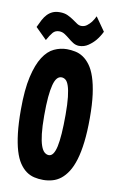

<svg xmlns="http://www.w3.org/2000/svg" viewBox="-84 -762 502 824"><g transform="rotate(10 167.0 -349.5)"><path d="M315.9 -279.8Q315.9 -220.2 310.5 -175.3Q305.2 -130.4 295.2 -97.4Q285.2 -64.5 271.2 -42.7Q257.3 -21 240.5 -7.8Q223.6 5.4 204.1 10.7Q184.6 16.1 164.1 16.1Q143.6 16.1 124.8 11.7Q106 7.3 89.8 -4.4Q73.7 -16.1 60.3 -36.1Q46.9 -56.2 37.6 -87.4Q28.3 -118.7 23.2 -162.1Q18.1 -205.6 18.1 -264.2Q18.1 -352.1 31 -408.2Q43.9 -464.4 64.9 -496.8Q85.9 -529.3 112.8 -541.7Q139.6 -554.2 168 -554.2Q186 -554.2 204.3 -550.5Q222.7 -546.9 239 -536.1Q255.4 -525.4 269.5 -506.3Q283.7 -487.3 293.9 -456.8Q304.2 -426.3 310.1 -382.8Q315.9 -339.4 315.9 -279.8ZM210.9 -275.9Q210.9 -322.8 207.5 -352.8Q204.1 -382.8 198.2 -400.4Q192.4 -418 184.1 -424.6Q175.8 -431.2 166 -431.2Q154.8 -431.2 146.5 -421.6Q138.2 -412.1 132.6 -391.1Q127 -370.1 124 -337.2Q121.1 -304.2 121.1 -256.8Q121.1 -209 124.8 -177.5Q128.4 -146 135 -127.2Q141.6 -108.4 150.6 -100.6Q159.7 -92.8 169.9 -92.8Q191.4 -92.8 201.2 -137.2Q210.9 -181.6 210.9 -275.9ZM311 -655.3Q300.3 -633.3 286.1 -616.2Q273.9 -601.6 256.1 -589.4Q238.3 -577.1 215.8 -577.1Q201.2 -577.6 189.7 -585Q178.2 -592.3 167.7 -601.1Q157.2 -609.9 146.2 -616.9Q135.3 -624 122.1 -624Q105 -624 94.7 -612.1Q84.5 -600.1 71.8 -577.1L22.9 -625.5Q30.8 -643.1 38.6 -657.7Q46.4 -672.4 56.4 -682.9Q66.4 -693.4 79.3 -699.2Q92.3 -705.1 110.8 -705.1Q130.9 -705.1 145 -698.5Q159.2 -691.9 170.4 -684.1Q181.6 -676.3 191.2 -669.7Q200.7 -663.1 210.9 -663.1Q224.6 -663.1 235.1 -671.1Q245.6 -679.2 253.4 -689Q262.2 -700.7 269 -715.3Z"/></g></svg>

Font: Mouse Memoirs
Style: Regular
Weight: 400
Version: Version 1.000